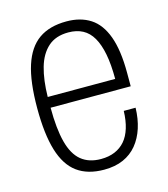

<svg xmlns="http://www.w3.org/2000/svg" viewBox="-88 -608 602 690"><g transform="rotate(-15 212.5 -263.0)"><path d="M216 12Q155 12 116 -16.5Q77 -45 58.5 -106Q40 -167 40 -263Q40 -362 59.5 -422Q79 -482 119 -510Q159 -538 222 -538Q274 -538 310.5 -514.5Q347 -491 366 -439Q385 -387 385 -303V-253H87Q87 -175 100 -125Q113 -75 141.5 -51.5Q170 -28 215 -28Q244 -28 266.5 -37.5Q289 -47 304.5 -65Q320 -83 328.5 -110.5Q337 -138 338 -174H382Q381 -133 370 -99Q359 -65 338.5 -40Q318 -15 287.5 -1.5Q257 12 216 12ZM87 -293H338Q338 -347 330.5 -385.5Q323 -424 308.5 -449Q294 -474 271.5 -486Q249 -498 218 -498Q171 -498 142.5 -472.5Q114 -447 101 -401.5Q88 -356 87 -293Z"/></g></svg>

Font: Archivo Condensed Thin
Style: Regular
Weight: 250
Width: 3
Designer: Hector Gatti
Foundry: Omnibus-Type
Version: Version 2.001